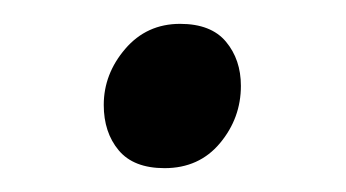

<svg xmlns="http://www.w3.org/2000/svg" viewBox="-20 -352 290 161"><path d="M118 -211Q92 -211 79.5 -226Q67 -241 67 -264Q67 -290 85 -311Q103 -332 131 -332Q157 -332 169.5 -317Q182 -302 182 -280Q182 -253 164.5 -232Q147 -211 118 -211Z"/></svg>

Font: Spectral Medium
Style: Italic
Weight: 500
Italic angle: -10°
Designer: Jean-Baptiste Levee
Foundry: Production Type
Version: Version 2.001